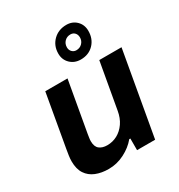

<svg xmlns="http://www.w3.org/2000/svg" viewBox="-186 -905 972 1043"><g transform="rotate(-30 300.5 -384.0)"><path d="M193.2 12.2Q148.3 12.2 113.1 -2Q77.9 -16.3 58.1 -46.2Q38.2 -76.2 38.2 -124.3Q38.2 -141.4 40.9 -159.6Q43.6 -177.8 47.1 -198.3L104.8 -526.2H244.3L188.3 -209.8Q186.5 -197.7 184.9 -187.4Q183.2 -177 183.2 -167.3Q183.2 -132.9 201.5 -118.2Q219.8 -103.5 250.9 -103.5Q284.7 -103.5 314.1 -119.3Q343.5 -135.1 364.5 -165.4Q385.4 -195.8 392.5 -238.1L443.6 -526.2H583.1L490.1 0.2H376.7V-72.7H369.7Q339.7 -36.1 292.5 -12Q245.4 12.2 193.2 12.2ZM359.3 -578.6Q320 -578.6 294.1 -603.8Q268.2 -629 268.2 -667.4Q268.2 -716.7 300.9 -749.1Q333.7 -781.5 383.8 -781.5Q421.7 -781.5 446.7 -756.7Q471.7 -731.8 471.7 -693.4Q471.7 -643.3 440.3 -610.9Q408.8 -578.6 359.3 -578.6ZM362.8 -634.4Q385.1 -634.4 399.7 -649.2Q414.3 -664 414.3 -685.3Q414.3 -703.1 403.9 -714.3Q393.5 -725.4 377.1 -725.4Q355 -725.4 340.3 -710.7Q325.7 -695.9 325.7 -673.5Q325.7 -656.7 336.4 -645.6Q347.2 -634.4 362.8 -634.4Z"/></g></svg>

Font: Archivo Variable SemiBold
Style: Italic
Weight: 600
Italic angle: -10°
Designer: Hector Gatti
Foundry: Omnibus-Type
Version: Version 2.001